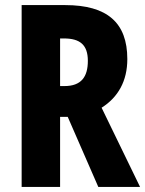

<svg xmlns="http://www.w3.org/2000/svg" viewBox="-20 -800 570 754"><path d="M236 -780H65V-66H216V-341H246L366 -66H530L379 -377C444 -418 480 -482 480 -568C480 -711 401 -780 236 -780ZM231 -649C294 -649 325 -624 325 -561C325 -498 299 -462 233 -462H216V-649Z"/></svg>

Font: Noto Sans Malayalam UI ExtraCondensed ExtraBold
Style: Regular
Weight: 800
Width: 2
Designer: Jelle Bosma - Monotype Design Team
Foundry: Monotype Imaging Inc.
Version: Version 2.104